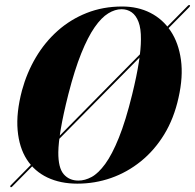

<svg xmlns="http://www.w3.org/2000/svg" viewBox="-20 -738 794 782"><path d="M23 24Q21.5 22.5 21.8 20.2Q22 18 24 16.5L745.5 -715Q747.5 -717 749.2 -717.5Q751 -718 752.5 -717Q754.5 -715.5 754 -713.8Q753.5 -712 751.5 -709.5L30 21.5Q28.5 23.5 26.2 24.2Q24 25 23 24ZM477.5 -711.5Q541.5 -711.5 592.2 -685.8Q643 -660 675.2 -611.5Q707.5 -563 717 -494.2Q726.5 -425.5 707 -339.5Q688.5 -255.5 648.8 -190.5Q609 -125.5 553.5 -80.8Q498 -36 432.2 -13Q366.5 10 295 10Q226 10 173.2 -15Q120.5 -40 89.2 -88.5Q58 -137 51.8 -207.8Q45.5 -278.5 69.5 -369.5Q89 -441.5 125.8 -503.8Q162.5 -566 214.8 -612.5Q267 -659 333.2 -685.2Q399.5 -711.5 477.5 -711.5ZM299.5 -2.5Q326 -2.5 353.2 -17.2Q380.5 -32 408.5 -70.2Q436.5 -108.5 464.2 -177.2Q492 -246 518.5 -354Q537 -429.5 545.5 -484.5Q554 -539.5 554 -577.5Q554.5 -622 544.2 -648.8Q534 -675.5 516.2 -688Q498.5 -700.5 475 -700.5Q448.5 -700.5 420.8 -683.5Q393 -666.5 365.5 -627Q338 -587.5 311 -520.8Q284 -454 258.5 -354.5Q237.5 -271.5 227.8 -213.8Q218 -156 217.5 -118Q217 -54.5 239.5 -28.5Q262 -2.5 299.5 -2.5Z"/></svg>

Font: Fraunces 120pt
Style: Bold Italic
Weight: 700
Italic angle: -16°
Version: Version 1.000;[b76b70a41]